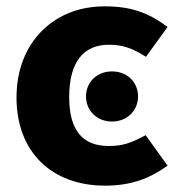

<svg xmlns="http://www.w3.org/2000/svg" viewBox="-20 -568 553 605"><path d="M310 -548C256 -548 208 -536 166 -512C81 -463 32 -373 32 -261C32 -89 143 17 311 17C392 17 451 -5 508 -46L439 -142C392 -117 367 -108 322 -108C239 -108 198 -159 198 -262C198 -374 244 -427 323 -427C367 -427 397 -416 440 -389L508 -483C448 -528 393 -548 310 -548ZM333 -343C285 -343 251 -309 251 -264C251 -220 285 -185 333 -185C381 -185 415 -220 415 -264C415 -309 381 -343 333 -343Z"/></svg>

Font: Fira Sans
Style: Bold
Weight: 700
Designer: Carrois Corporate & Edenspiekermann AG
Foundry: Carrois Corporate GbR & Edenspiekermann AG
Version: Version 4.203